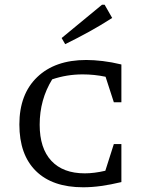

<svg xmlns="http://www.w3.org/2000/svg" viewBox="-20 -786 627 813"><path d="M332 7Q202 7 132 -62Q62 -131 62 -259Q62 -387 137.5 -459.5Q213 -532 345 -532Q377 -532 415 -527.5Q453 -523 494 -513V-353H462L427 -461Q403 -466 379 -468.5Q355 -471 330 -471Q263 -471 201 -450Q148 -364 148 -258Q148 -158 197.5 -105Q247 -52 339 -52Q379 -52 426 -63L462 -176H494V-15Q448 -4 408.5 1.5Q369 7 332 7ZM256 -599 241 -625 412 -766H423L455 -710Q407 -679 357 -651.5Q307 -624 256 -599Z"/></svg>

Font: Piazzolla SC
Style: Regular
Weight: 400
Designer: Juan Pablo del Peral
Foundry: Huerta Tipografica
Version: Version 1.330